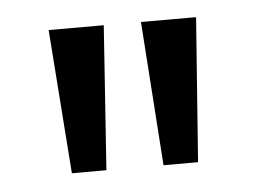

<svg xmlns="http://www.w3.org/2000/svg" viewBox="-31 -680 385 288"><g transform="rotate(-5 162.0 -536.5)"><path d="M190 -645H273L257 -428H205ZM51 -645H134L119 -428H67Z"/></g></svg>

Font: Mukta Mahee
Style: Regular
Weight: 400
Designer: Shuchita Grover, Noopur Datye, Girish Dalvi, Yashodeep Gholap
Foundry: Ek Type
Version: Version 2.538;PS 1.000;hotconv 16.6.51;makeotf.lib2.5.65220;